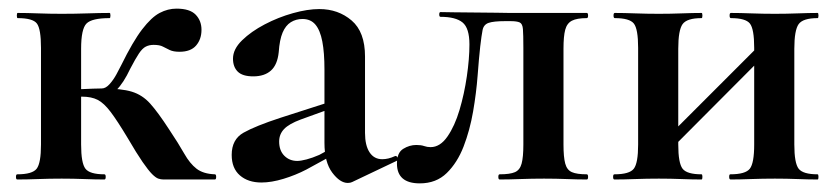

<svg xmlns="http://www.w3.org/2000/svg" viewBox="-20 -416 1947 445"><path d="M20 0Q17 0 17 -6Q17 -12 20 -12Q55 -12 65 -25Q75 -38 75 -81V-305Q75 -349 65.5 -361.5Q56 -374 21 -374Q19 -374 19 -380Q19 -386 21 -386Q42 -386 68.5 -385Q95 -384 123 -384Q154 -384 183 -385Q212 -386 234 -386Q236 -386 236 -380Q236 -374 234 -374Q193 -374 180.5 -361.5Q168 -349 168 -303V-81Q168 -38 178 -25Q188 -12 222 -12Q225 -12 225 -6Q225 0 222 0Q201 0 175.5 -1Q150 -2 123 -2Q95 -2 68.5 -1Q42 0 20 0ZM359 0Q353 0 347 -2Q341 -4 332.5 -12.5Q324 -21 310.5 -40.5Q297 -60 276 -96Q252 -136 236.5 -156.5Q221 -177 206.5 -184.5Q192 -192 170 -192Q153 -192 132 -189L131 -207Q142 -208 160 -209Q178 -210 195 -210.5Q212 -211 216 -211Q261 -211 285.5 -203.5Q310 -196 328 -176Q346 -156 372 -116Q394 -83 407 -60Q420 -37 435.5 -25Q451 -13 478 -12Q481 -12 481 -6Q481 0 478 0ZM216 -191V-211Q225 -211 234 -221Q243 -231 250 -244Q257 -257 261 -265Q288 -320 309.5 -348Q331 -376 350 -386Q369 -396 389 -396Q420 -396 433.5 -382Q447 -368 447 -347Q447 -325 434.5 -310.5Q422 -296 396 -296Q382 -296 373.5 -300Q365 -304 357.5 -308Q350 -312 336 -312Q326 -312 318 -308Q310 -304 302 -292Q294 -280 282 -257Q266 -223 249.5 -207Q233 -191 216 -191Z M796 6Q792 8 786 8Q768 8 750 -16Q732 -40 732 -85V-255Q732 -294 727 -320Q722 -346 711 -359Q700 -372 681 -372Q666 -372 654 -364.5Q642 -357 635 -340.5Q628 -324 626 -295Q623 -266 608 -252.5Q593 -239 567 -239Q542 -239 531 -250Q520 -261 520 -280Q520 -302 541 -322.5Q562 -343 593.5 -359.5Q625 -376 659 -385.5Q693 -395 720 -395Q764 -395 795 -368.5Q826 -342 826 -285V-108Q826 -79 836.5 -63Q847 -47 866 -47Q880 -47 895 -54Q899 -56 901.5 -50.5Q904 -45 899 -43ZM586 7Q555 7 536 -9.5Q517 -26 517 -57Q517 -93 544.5 -108.5Q572 -124 630 -143L742 -179L746 -164L677 -139Q650 -129 638.5 -117Q627 -105 627 -88Q627 -67 639 -55Q651 -43 669 -43Q677 -43 690.5 -46.5Q704 -50 720 -57L775 -87L776 -70L690 -23Q665 -10 637 -1.5Q609 7 586 7Z M953 9Q900 9 900 -37Q900 -62 914.5 -71Q929 -80 945 -80Q956 -80 963 -77.5Q970 -75 978 -75Q1000 -75 1017 -99.5Q1034 -124 1045 -161Q1056 -198 1062 -239Q1068 -280 1068 -313Q1068 -351 1052 -364Q1036 -377 1001 -377Q998 -377 998 -382.5Q998 -388 1001 -388Q1009 -388 1031.5 -387.5Q1054 -387 1081 -387Q1108 -387 1130.5 -386.5Q1153 -386 1162 -386H1340Q1343 -386 1343 -380Q1343 -374 1340 -374Q1317 -374 1305.5 -368Q1294 -362 1290 -347Q1286 -332 1286 -303V-81Q1286 -52 1290 -37Q1294 -22 1305.5 -17Q1317 -12 1340 -12Q1343 -12 1343 -6Q1343 0 1340 0Q1319 0 1293.5 -1Q1268 -2 1241 -2Q1213 -2 1186 -1Q1159 0 1138 0Q1135 0 1135 -6Q1135 -12 1138 -12Q1162 -12 1173.5 -17Q1185 -22 1189 -37Q1193 -52 1193 -81V-305Q1193 -336 1192 -348.5Q1191 -361 1184.5 -364Q1178 -367 1163 -367H1151Q1124 -367 1112.5 -363Q1101 -359 1098.5 -346.5Q1096 -334 1093 -308Q1090 -281 1087 -241Q1084 -201 1076.5 -157.5Q1069 -114 1054.5 -76.5Q1040 -39 1015.5 -15Q991 9 953 9Z M1501 -36 1483 -54 1754 -325 1772 -308ZM1459 -81V-305Q1459 -349 1449 -361.5Q1439 -374 1405 -374Q1402 -374 1402 -380Q1402 -386 1405 -386Q1426 -386 1452.4 -385Q1478.9 -384 1507 -384Q1534 -384 1560 -385Q1586.1 -386 1606 -386Q1608 -386 1608 -380Q1608 -374 1606 -374Q1572 -374 1562 -360Q1552 -346 1552 -303V-81Q1552 -38 1562 -25Q1572 -12 1606 -12Q1608 -12 1608 -6Q1608 0 1606 0Q1585 0 1559.5 -1Q1534 -2 1507 -2Q1478.7 -2 1452.1 -1Q1425.5 0 1404 0Q1401 0 1401 -6Q1401 -12 1404 -12Q1439 -12 1449 -25Q1459 -38 1459 -81ZM1728 -81V-305Q1728 -349 1718 -361.5Q1708 -374 1674 -374Q1671 -374 1671 -380Q1671 -386 1674 -386Q1695 -386 1721.4 -385Q1747.9 -384 1776 -384Q1803 -384 1829 -385Q1855.1 -386 1875 -386Q1877 -386 1877 -380Q1877 -374 1875 -374Q1841 -374 1831 -360Q1821 -346 1821 -303V-81Q1821 -38 1831 -25Q1841 -12 1875 -12Q1877 -12 1877 -6Q1877 0 1875 0Q1854 0 1828.5 -1Q1803 -2 1776 -2Q1747.8 -2 1720.7 -1Q1693.7 0 1673.4 0Q1670 0 1670 -6Q1670 -12 1672.5 -12Q1707.8 -12 1717.9 -25Q1728 -38 1728 -81Z"/></svg>

Font: Cormorant Light
Style: Regular
Weight: 300
Designer: Christian Thalmann (Catharsis Fonts)
Foundry: Catharsis Fonts
Version: Version 4.000